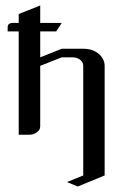

<svg xmlns="http://www.w3.org/2000/svg" viewBox="-20 -489 448 697"><path d="M7.8 -375V-390.1Q7.8 -405.8 26.9 -405.8H47.9V-438L126 -469.2V-405.8H204.1L184.1 -375H126V-280.8L204.1 -312H282.2Q316.4 -312 337.9 -293.9Q359.9 -274.9 359.9 -250V147.9L262.2 188L223.1 171.9L282.2 147.9V-250Q282.2 -263.2 271 -272Q259.8 -280.8 243.2 -280.8H204.1L126 -250V-30.8Q126 -17.1 113.8 -8.8Q102.1 0 86.9 0H47.9V-375Z"/></svg>

Font: Hhenum
Style: Regular
Weight: 400
Designer: T. Christopher White
Version: Version 1.0